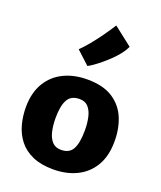

<svg xmlns="http://www.w3.org/2000/svg" viewBox="-166 -1028 957 1141"><g transform="rotate(20 312.5 -458.0)"><path d="M308 8Q231 8 177.2 -15.8Q123.5 -39.5 91 -81Q58.5 -122.5 44 -176.2Q29.5 -230 30 -290Q31.5 -379 68.5 -440Q105.5 -501 170 -532.5Q234.5 -564 318 -564Q421 -564 482.2 -523Q543.5 -482 570 -414.5Q596.5 -347 595 -267Q594 -177.5 557.2 -116.2Q520.5 -55 456 -23.5Q391.5 8 308 8ZM312 -117Q365.5 -117 386.2 -156.2Q407 -195.5 407 -275Q407 -320 398.5 -357.2Q390 -394.5 370 -416.8Q350 -439 315 -439Q260.5 -439 239.2 -399.5Q218 -360 218 -284Q218 -238 226.8 -200Q235.5 -162 256 -139.5Q276.5 -117 312 -117ZM290 -639 207.5 -715Q231 -737.5 259.8 -772.2Q288.5 -807 317 -846.8Q345.5 -886.5 369 -924L487 -832Q477.5 -810 459 -785.8Q440.5 -761.5 416.8 -738.2Q393 -715 368.8 -694.8Q344.5 -674.5 323.8 -660Q303 -645.5 290 -639Z"/></g></svg>

Font: Koeln Type Sans ExtraBold
Style: Regular
Weight: 800
Designer: Eben Sorkin
Foundry: Eben Sorkin
Version: Version 2.001